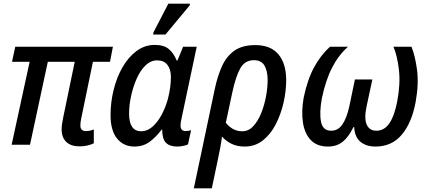

<svg xmlns="http://www.w3.org/2000/svg" viewBox="-20 -796 2352 1056"><path d="M417 9Q370 9 344.5 -15.5Q319 -40 319 -85Q319 -99 321.5 -115.5Q324 -132 328 -152L391 -456H243L145 0H44L143 -456H46L64 -539H601L585 -456H491L427 -146Q422 -122 422 -106Q422 -75 453 -75Q464 -75 475 -77.5Q486 -80 496 -84V-8Q480 0 460 4.5Q440 9 417 9Z M719 10Q660 10 624 -34Q588 -78 588 -163Q588 -233 605 -302Q622 -371 654 -426.5Q686 -482 731 -515.5Q776 -549 831 -549Q881 -549 908 -526.5Q935 -504 952 -463H956L987 -539H1062L979 -147Q976 -135 974.5 -125Q973 -115 973 -106Q973 -75 1001 -75Q1016 -75 1031 -80L1014 -2Q1005 3 987.5 6.5Q970 10 955 10Q913 10 892.5 -11Q872 -32 872 -83H869Q838 -42 803 -16Q768 10 719 10ZM757 -74Q790 -74 818.5 -99Q847 -124 868.5 -164Q890 -204 903 -250Q912 -285 916 -316Q920 -347 920 -372Q920 -414 901 -439Q882 -464 844 -464Q809 -464 780.5 -436.5Q752 -409 732 -364Q712 -319 701 -268Q690 -217 690 -171Q690 -74 757 -74ZM822 -606 824 -618 906 -776H1025L1023 -766L890 -606Z M1161 -305Q1176 -377 1201 -432Q1226 -487 1269.5 -517.5Q1313 -548 1384 -548Q1469 -548 1511.5 -497Q1554 -446 1554 -355Q1554 -295 1539.5 -231.5Q1525 -168 1497 -113Q1469 -58 1426 -24Q1383 10 1326 10Q1284 10 1253.5 -5Q1223 -20 1201 -45Q1197 -14 1191.5 15.5Q1186 45 1179 78L1145 240H1046ZM1313 -74Q1347 -74 1373 -102Q1399 -130 1416.5 -173.5Q1434 -217 1443 -265.5Q1452 -314 1452 -355Q1452 -406 1434.5 -435.5Q1417 -465 1377 -465Q1327 -465 1302 -421Q1277 -377 1258 -289L1222 -121Q1237 -101 1260 -87.5Q1283 -74 1313 -74Z M1784 10Q1723 10 1689 -26Q1655 -62 1646 -123Q1637 -184 1650 -258Q1671 -359 1707.5 -426Q1744 -493 1795 -539H1894Q1842 -493 1806.5 -424Q1771 -355 1750 -254Q1736 -177 1745.5 -127Q1755 -77 1801 -77Q1840 -77 1863.5 -112Q1887 -147 1901 -210L1932 -359H2028L1996 -210Q1982 -144 1997 -110.5Q2012 -77 2050 -77Q2094 -77 2122 -118.5Q2150 -160 2165 -240Q2183 -336 2174 -413Q2165 -490 2144 -539H2243Q2263 -491 2273.5 -413Q2284 -335 2266 -235Q2245 -121 2190 -55.5Q2135 10 2045 10Q1994 10 1962.5 -16Q1931 -42 1928 -97H1924Q1897 -42 1864.5 -16Q1832 10 1784 10Z"/></svg>

Font: Noto Sans SemiCondensed Medium
Style: Italic
Weight: 500
Width: 4
Italic angle: -12°
Designer: Monotype Design Team
Foundry: Monotype Imaging Inc.
Version: Version 2.013; ttfautohint (v1.8.4.7-5d5b)